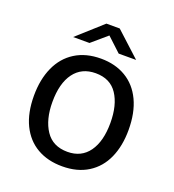

<svg xmlns="http://www.w3.org/2000/svg" viewBox="-131 -809 837 921"><g transform="rotate(20 288.0 -348.0)"><path d="M46.5 -262.5Q46.5 -346 74.8 -408.5Q103 -471 157.5 -505.2Q212 -539.5 289 -539.5Q362 -539.5 416.2 -507.2Q470.5 -475 500 -412.8Q529.5 -350.5 529.5 -262.5Q529.5 -181 502 -119.5Q474.5 -58 420.2 -24Q366 10 289 10Q215 10 160.5 -21.5Q106 -53 76.2 -114.2Q46.5 -175.5 46.5 -262.5ZM289 -64Q359.5 -64 397.8 -117.2Q436 -170.5 436 -264.5Q436 -355.5 399.8 -410.2Q363.5 -465 289 -465Q217.5 -465 178.8 -412.5Q140 -360 140 -264.5Q140 -175 177 -119.5Q214 -64 289 -64ZM288 -657.5 210.5 -591H127L255 -706H323L448.5 -591H359.5Z"/></g></svg>

Font: 1883 Sans
Style: Regular
Weight: 400
Designer: 1883 Sans project is a fork of Public Sans.
Version: Version 1.009